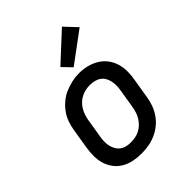

<svg xmlns="http://www.w3.org/2000/svg" viewBox="-221 -909 1042 1042"><g transform="rotate(-45 300.0 -388.5)"><path d="M254 8Q223 8 193 2Q163 -4 137.5 -19Q112 -34 94.5 -57.5Q77 -81 68.5 -109.5Q60 -138 60.5 -169Q61 -200 66 -231L84 -341Q88 -368 97.5 -395Q107 -422 124 -445.5Q141 -469 164 -488Q187 -507 213.5 -518Q240 -529 267 -535Q294 -541 322 -541Q353 -541 382.5 -533.5Q412 -526 437 -511Q462 -496 480 -472.5Q498 -449 506.5 -420.5Q515 -392 515 -361Q515 -330 509 -299L491 -189Q487 -162 477.5 -135.5Q468 -109 451.5 -85Q435 -61 412 -42.5Q389 -24 362.5 -12.5Q336 -1 308.5 3.5Q281 8 254 8ZM255 -76Q272 -76 289 -79Q306 -82 322 -90Q338 -98 351 -110.5Q364 -123 373.5 -138Q383 -153 388.5 -169.5Q394 -186 397 -203L415 -313Q418 -330 418.5 -347.5Q419 -365 415.5 -381.5Q412 -398 404 -412.5Q396 -427 382.5 -436.5Q369 -446 352 -450Q335 -454 318 -454Q301 -454 284.5 -450.5Q268 -447 252 -439Q236 -431 223 -418.5Q210 -406 201 -391Q192 -376 186.5 -360Q181 -344 178 -327L160 -217Q157 -200 156.5 -182.5Q156 -165 159.5 -149Q163 -133 171 -118.5Q179 -104 192 -94Q205 -84 221.5 -80Q238 -76 255 -76Q255 -76 255 -76Q255 -76 255 -76ZM324 -584 274 -636 435 -785 501 -715Z"/></g></svg>

Font: Iosevka Slab MdExObl
Style: Regular
Weight: 500
Width: 7
Italic angle: -9°
Monospace: yes
Designer: Belleve Invis
Foundry: Belleve Invis
Version: Version 11.1.1; ttfautohint (v1.8.3)